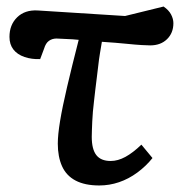

<svg xmlns="http://www.w3.org/2000/svg" viewBox="-20 -554 574 588"><path d="M284 14Q240 14 211.5 -1Q183 -16 170 -45Q157 -74 157 -114Q157 -141 164 -183.5Q171 -226 185.5 -288Q200 -350 221 -432Q202 -434 184.5 -434.5Q167 -435 153 -436Q140 -436 130 -429Q120 -422 115 -405L103 -373Q77 -372 55 -379.5Q33 -387 21 -402.5Q9 -418 9 -441Q9 -478 32.5 -501Q56 -524 95 -522L363 -505L481 -534Q497 -523 504 -509.5Q511 -496 511 -483Q511 -453 491.5 -434Q472 -415 440 -415Q432 -415 414 -416Q396 -417 366.5 -420Q337 -423 292 -426Q289 -408 286 -390Q283 -372 281 -353.5Q279 -335 276.5 -316.5Q274 -298 272 -280Q270 -262 268 -245Q266 -228 264.5 -212Q263 -196 262.5 -181.5Q262 -167 261.5 -155.5Q261 -144 261 -135Q261 -97 275 -79Q289 -61 319 -61Q341 -61 364 -73.5Q387 -86 413 -111L447 -70Q427 -45 400.5 -25.5Q374 -6 344.5 4Q315 14 284 14Z"/></svg>

Font: Literata Medium
Style: Italic
Weight: 500
Italic angle: -2°
Designer: Latin by Veronika Burian and Jose Scaglione. Greek by Irene Vlachou. Cyrillic by Vera Evstafieva
Foundry: TypeTogether
Version: Version 3.103;gftools[0.9.29]